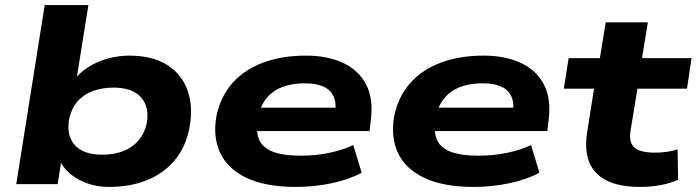

<svg xmlns="http://www.w3.org/2000/svg" viewBox="-20 -725 2743 756"><path d="M410 11Q343 11 290 -18Q237 -47 214 -95H222L207 0H44L156 -705H328L280 -405H267Q291 -437 326.5 -460Q362 -483 404.5 -494.5Q447 -506 489 -506Q580 -506 638.5 -469Q697 -432 719.5 -366.5Q742 -301 725 -217Q709 -141 665 -90.5Q621 -40 556 -14.5Q491 11 410 11ZM382 -116Q429 -116 465 -130Q501 -144 524.5 -171Q548 -198 557 -236Q570 -302 536 -341Q502 -380 427 -380Q382 -380 345.5 -366.5Q309 -353 285.5 -326Q262 -299 253 -260Q240 -194 273.5 -155Q307 -116 382 -116Z M1145 11Q1026 11 951 -24.5Q876 -60 846.5 -124Q817 -188 833 -272Q850 -348 897 -400Q944 -452 1017.5 -479Q1091 -506 1184 -506Q1270 -506 1331.5 -477Q1393 -448 1422 -391.5Q1451 -335 1440 -251L1435 -209H963L976 -301H1325L1300 -281Q1305 -321 1293 -346.5Q1281 -372 1252.5 -384.5Q1224 -397 1179 -397Q1128 -397 1089.5 -381.5Q1051 -366 1027 -335Q1003 -304 995 -259V-256Q987 -209 999.5 -177Q1012 -145 1052 -128.5Q1092 -112 1166 -112Q1224 -112 1278 -123.5Q1332 -135 1371 -154L1404 -45Q1357 -19 1288 -4Q1219 11 1145 11Z M1845 11Q1726 11 1651 -24.5Q1576 -60 1546.5 -124Q1517 -188 1533 -272Q1550 -348 1597 -400Q1644 -452 1717.5 -479Q1791 -506 1884 -506Q1970 -506 2031.5 -477Q2093 -448 2122 -391.5Q2151 -335 2140 -251L2135 -209H1663L1676 -301H2025L2000 -281Q2005 -321 1993 -346.5Q1981 -372 1952.5 -384.5Q1924 -397 1879 -397Q1828 -397 1789.5 -381.5Q1751 -366 1727 -335Q1703 -304 1695 -259V-256Q1687 -209 1699.5 -177Q1712 -145 1752 -128.5Q1792 -112 1866 -112Q1924 -112 1978 -123.5Q2032 -135 2071 -154L2104 -45Q2057 -19 1988 -4Q1919 11 1845 11Z M2500 11Q2419 11 2369 -14Q2319 -39 2300 -87Q2281 -135 2292 -205L2319 -376H2200L2219 -496H2342L2365 -637H2531L2508 -496H2703L2685 -376H2490L2463 -212Q2455 -164 2478 -144Q2501 -124 2559 -124Q2583 -124 2605 -127Q2627 -130 2648 -137L2650 -17Q2618 -3 2580.5 4Q2543 11 2500 11Z"/></svg>

Font: Nunito Sans 10pt Expanded ExtraBold
Style: Italic
Weight: 800
Width: 7
Italic angle: -9°
Designer: Vernon Adams
Foundry: Vernon Adams
Version: Version 3.101;gftools[0.9.27]